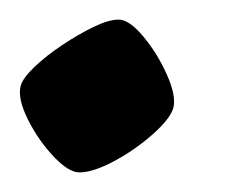

<svg xmlns="http://www.w3.org/2000/svg" viewBox="-31 -176 253 196"><path d="M50 0Q39 0 23.5 -16.5Q8 -33 -2.5 -54Q-13 -75 -10 -88Q-8 -96 4 -107.5Q16 -119 32.5 -130Q49 -141 64.5 -148.5Q80 -156 90 -156Q101 -156 115.5 -138.5Q130 -121 139.5 -99.5Q149 -78 146 -66Q143 -55 125 -39Q107 -23 85.5 -11.5Q64 0 50 0Z"/></svg>

Font: Texturina 72pt 72pt Regular
Style: Bold Italic
Weight: 700
Italic angle: -11°
Designer: Guillermo Torres Carreño
Foundry: Omnibus-Type
Version: Version 1.002; ttfautohint (v1.8.3)